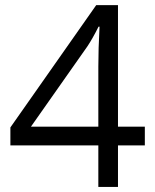

<svg xmlns="http://www.w3.org/2000/svg" viewBox="-20 -738 612 758"><path d="M551.8 -164.1H445.8V0H368.2V-164.1H21V-234.9L359.9 -717.8H445.8V-237.8H551.8ZM368.2 -237.8V-475.1Q368.2 -544.9 373 -632.8H369.1Q345.7 -585.9 325.2 -555.2L102.1 -237.8Z"/></svg>

Font: f02537652
Style: Regular
Weight: 400
Foundry: Ascender Corporation
Version: Version 1.10